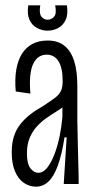

<svg xmlns="http://www.w3.org/2000/svg" viewBox="-20 -690 353 720"><path d="M115 10Q90 10 69 -4.5Q48 -19 36 -48Q24 -77 24 -119Q24 -154 32.5 -179.5Q41 -205 56.5 -224.5Q72 -244 93 -260.5Q114 -277 141 -292Q170 -311 186 -323Q202 -335 208.5 -349Q215 -363 215 -386Q215 -435 199.5 -460Q184 -485 155 -485Q131 -485 115.5 -467.5Q100 -450 95 -418Q90 -386 94 -339L39 -347Q35 -393 41 -428.5Q47 -464 62.5 -488.5Q78 -513 102 -525.5Q126 -538 159 -538Q197 -538 221.5 -518.5Q246 -499 258 -461.5Q270 -424 270 -368V-241Q271 -204 271.5 -163Q272 -122 273.5 -80.5Q275 -39 275 0H219Q222 -43 224.5 -87.5Q227 -132 230 -175H222Q212 -111 197 -69.5Q182 -28 161.5 -9Q141 10 115 10ZM124 -42Q142 -42 157 -61Q172 -80 184 -111Q196 -142 203.5 -179Q211 -216 214 -252V-304L246 -324Q239 -308 224.5 -295.5Q210 -283 191 -271.5Q172 -260 153 -246.5Q134 -233 118 -215.5Q102 -198 91.5 -173.5Q81 -149 81 -115Q81 -76 94 -59Q107 -42 124 -42ZM86 -670H131Q126 -640 135 -628Q144 -616 159 -616Q172 -616 182.5 -627Q193 -638 187 -670H231Q236 -636 226 -615Q216 -594 197.5 -584.5Q179 -575 158 -575Q138 -575 119 -585Q100 -595 90.5 -616Q81 -637 86 -670Z"/></svg>

Font: Bricolage Grotesque 72pt Condensed ExtraLight
Style: Regular
Weight: 250
Width: 3
Designer: Mathieu Triay
Foundry: Atelier Triay
Version: Version 1.001;gftools[0.9.33.dev8+g029e19f]